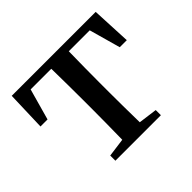

<svg xmlns="http://www.w3.org/2000/svg" viewBox="-127 -687 848 848"><g transform="rotate(-45 296.5 -263.0)"><path d="M482.4 -487.3H351.6Q349.6 -376 349.6 -293.9V-232.4Q349.6 -155.3 351.6 -43.9L439.5 -32.2V0H155.3V-32.2L242.2 -43.9Q244.1 -155.3 244.1 -232.4V-293.9Q244.1 -376 242.2 -487.3H113.3L72.3 -340.8H28.3L34.2 -526.4H558.6L567.4 -340.8H523.4Z"/></g></svg>

Font: GenYoMin JP SemiBold
Style: Regular
Weight: 600
Version: Version 1.001;PS 1;hotconv 16.6.51;makeotf.lib2.5.65220 DEVE